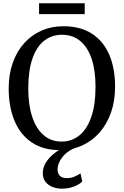

<svg xmlns="http://www.w3.org/2000/svg" viewBox="-20 -913 762 1182"><path d="M354.5 11Q247.5 12.5 176 -35.8Q104.5 -84 69 -170Q33.5 -256 33.5 -367.5Q33.5 -455.5 58.5 -526.2Q83.5 -597 129.2 -647.5Q175 -698 236.2 -724.8Q297.5 -751.5 369.5 -751.5Q475.5 -751.5 546.2 -705.5Q617 -659.5 652.8 -575.8Q688.5 -492 688.5 -379.5Q688.5 -292 663.5 -220.5Q638.5 -149 593.5 -97.8Q548.5 -46.5 487.5 -18.2Q426.5 10 354.5 11ZM359 -41.5Q422 -41.5 468.8 -79.5Q515.5 -117.5 541.8 -192.8Q568 -268 568 -379.5Q568 -479.5 544 -551Q520 -622.5 473.8 -660.8Q427.5 -699 361.5 -699Q299 -699 252.2 -662.5Q205.5 -626 179.8 -552.5Q154 -479 154 -367.5Q154 -268 178 -194.8Q202 -121.5 247.8 -81.5Q293.5 -41.5 359 -41.5ZM361 248.5Q330.5 248.5 303.5 238Q276.5 227.5 260 206.2Q243.5 185 243.5 153Q243.5 120 260.8 90.8Q278 61.5 305.8 38Q333.5 14.5 364.5 -1L396 -5L439.5 -1Q404 13.5 380.8 36Q357.5 58.5 346 83.2Q334.5 108 334.5 129Q334.5 154.5 348.2 169Q362 183.5 391.5 183.5Q416 183.5 436.8 175Q457.5 166.5 475.5 154.5L486.5 204Q470.5 221.5 436.5 235Q402.5 248.5 361 248.5ZM501.5 -893V-826H220.5V-893Z"/></svg>

Font: Merriweather Light 18pt
Style: Regular
Weight: 400
Version: Version 2.100